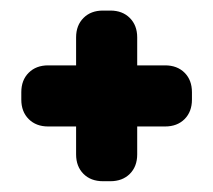

<svg xmlns="http://www.w3.org/2000/svg" viewBox="-20 -483 395 356"><path d="M121.1 -196.8V-248.5H69.3Q46.9 -248.5 33.2 -262.2Q19.5 -275.9 19.5 -298.3V-312Q19.5 -334.5 33.2 -348.1Q46.9 -361.8 69.3 -361.8H121.1V-413.6Q121.1 -436 134.8 -449.7Q148.4 -463.4 170.9 -463.4H184.6Q207 -463.4 220.7 -449.7Q234.4 -436 234.4 -413.6V-361.8H286.1Q308.6 -361.8 322.3 -348.1Q335.9 -334.5 335.9 -312V-298.3Q335.9 -275.9 322.3 -262.2Q308.6 -248.5 286.1 -248.5H234.4V-196.8Q234.4 -174.3 220.7 -160.6Q207 -147 184.6 -147H170.9Q148.4 -147 134.8 -160.6Q121.1 -174.3 121.1 -196.8Z"/></svg>

Font: Fz Anton Round
Style: Regular
Weight: 400
Designer: Vernon Adams
Foundry: Vernon Adams
Version: Version 2.0 Mod + VH boi FontZin